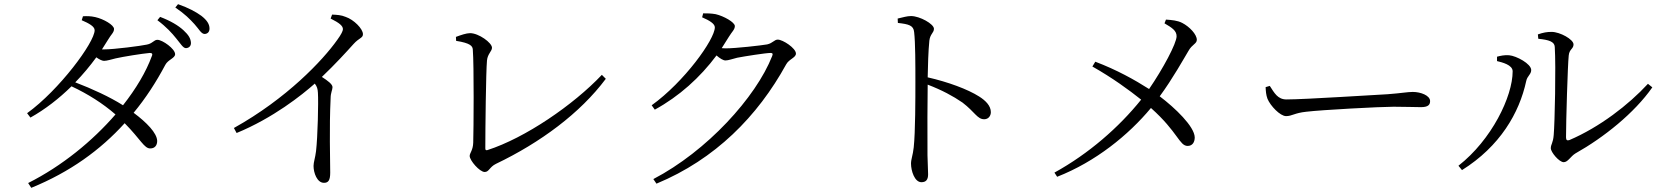

<svg xmlns="http://www.w3.org/2000/svg" viewBox="-20 -835 7970 921"><path d="M825 -651C846 -626 858 -604 872 -604C887 -605 896 -614 896 -629C895 -650 885 -667 860 -690C835 -713 798 -735 748 -754L735 -738C778 -706 805 -676 825 -651ZM913 -719C935 -695 945 -672 962 -672C976 -673 985 -682 985 -698C985 -719 973 -738 946 -759C920 -778 885 -797 834 -815L821 -799C868 -767 890 -744 913 -719ZM115 43 130 66C316 -10 461 -115 578 -244C655 -166 672 -122 701 -123C722 -123 734 -137 734 -159C733 -197 683 -248 621 -294C679 -364 729 -441 773 -524C786 -549 820 -556 820 -575C820 -601 759 -644 735 -644C718 -644 712 -626 684 -621C657 -615 528 -598 479 -598H469L498 -644C513 -670 527 -679 527 -696C527 -715 477 -744 437 -753C415 -758 396 -758 378 -757L372 -738C407 -723 434 -708 434 -690C434 -632 264 -403 110 -292L126 -271C196 -310 263 -362 323 -421C402 -384 473 -339 534 -286C424 -159 278 -39 115 43ZM341 -440C378 -478 412 -519 442 -560C456 -550 470 -543 479 -543C493 -543 514 -550 535 -555C570 -563 663 -578 698 -581C708 -581 714 -578 708 -565C681 -491 633 -410 570 -330C507 -370 422 -409 341 -440Z M1566 -746C1608 -725 1625 -711 1625 -695C1625 -687 1617 -670 1598 -644C1528 -545 1355 -362 1102 -221L1115 -197C1290 -269 1428 -379 1490 -434C1501 -420 1504 -408 1505 -390C1508 -345 1504 -178 1496 -110C1492 -77 1484 -57 1484 -39C1484 -6 1501 42 1534 42C1555 42 1564 30 1564 -7C1564 -67 1559 -220 1566 -365C1566 -390 1575 -404 1575 -417C1575 -431 1552 -448 1524 -466C1590 -529 1639 -583 1676 -624C1703 -654 1721 -652 1721 -671C1721 -697 1677 -741 1638 -754C1617 -763 1596 -764 1573 -765Z M2167 -658 2168 -639C2237 -628 2247 -614 2248 -597C2254 -522 2252 -212 2250 -151C2249 -114 2233 -101 2233 -87C2233 -65 2281 -10 2305 -10C2326 -10 2328 -34 2359 -49C2572 -151 2763 -292 2886 -457L2867 -476C2731 -332 2499 -173 2318 -115C2310 -113 2308 -116 2308 -124C2308 -216 2311 -490 2316 -545C2319 -577 2340 -589 2340 -606C2340 -630 2276 -676 2235 -676C2217 -676 2191 -667 2167 -658Z M3114 24 3129 46C3411 -71 3614 -277 3751 -526C3765 -552 3798 -558 3798 -578C3798 -604 3735 -645 3711 -645C3694 -645 3687 -628 3660 -622C3632 -617 3509 -603 3461 -603L3442 -604L3476 -658C3491 -683 3505 -693 3505 -710C3505 -728 3452 -758 3413 -767C3391 -771 3371 -771 3353 -771L3348 -752C3383 -737 3409 -721 3409 -704C3409 -646 3262 -442 3106 -330L3121 -309C3238 -373 3338 -463 3417 -569C3433 -555 3449 -545 3460 -545C3474 -545 3495 -553 3516 -558C3552 -565 3654 -581 3676 -581C3685 -581 3689 -578 3684 -566C3606 -368 3371 -110 3114 24Z M4286 -746 4287 -725C4340 -719 4362 -713 4365 -681C4371 -631 4371 -522 4371 -442C4371 -366 4371 -202 4363 -128C4359 -90 4350 -72 4350 -50C4350 -16 4367 39 4400 39C4422 39 4432 27 4432 1C4432 -16 4430 -46 4429 -90C4428 -196 4429 -360 4430 -429C4498 -403 4552 -374 4597 -343C4657 -297 4668 -263 4701 -263C4722 -263 4733 -280 4733 -297C4733 -328 4707 -353 4677 -372C4622 -407 4527 -442 4430 -464C4431 -518 4433 -592 4438 -640C4442 -673 4460 -677 4460 -697C4460 -720 4392 -758 4350 -758C4331 -758 4312 -752 4286 -746Z M5220 -516C5317 -461 5395 -404 5454 -357C5347 -224 5203 -98 5038 -7L5051 13C5235 -59 5393 -187 5501 -317C5631 -201 5637 -135 5677 -135C5700 -135 5711 -153 5711 -176C5710 -228 5617 -317 5543 -373C5605 -457 5661 -558 5681 -591C5698 -622 5721 -625 5721 -644C5721 -670 5686 -707 5651 -725C5628 -737 5601 -739 5573 -741L5566 -723C5602 -702 5624 -688 5624 -661C5624 -627 5558 -504 5492 -408C5423 -452 5337 -500 5234 -539Z M6071 -423 6051 -417C6052 -397 6053 -380 6060 -361C6074 -327 6121 -278 6149 -278C6178 -278 6189 -293 6246 -299C6321 -308 6602 -323 6665 -323C6726 -323 6761 -321 6796 -321C6830 -321 6840 -332 6840 -350C6840 -377 6795 -394 6757 -394C6731 -394 6703 -388 6636 -383C6590 -381 6240 -358 6151 -358C6109 -358 6093 -389 6071 -423Z M7357 -670 7359 -649C7410 -644 7437 -635 7438 -610C7444 -514 7438 -245 7433 -188C7430 -148 7419 -143 7419 -124C7419 -105 7459 -57 7481 -57C7501 -57 7514 -85 7537 -99C7674 -176 7820 -293 7906 -416L7885 -433C7792 -332 7653 -225 7508 -163C7498 -160 7492 -162 7492 -176C7492 -251 7500 -523 7505 -569C7508 -600 7528 -600 7528 -622C7528 -646 7463 -682 7423 -682C7400 -682 7383 -679 7357 -670ZM7161 -542C7185 -536 7236 -524 7236 -493C7236 -372 7135 -164 6976 -40L6993 -19C7175 -133 7268 -293 7301 -446C7306 -471 7325 -478 7325 -499C7325 -529 7254 -567 7219 -570C7197 -572 7176 -567 7161 -563Z"/></svg>

Font: Noto Serif CJK TC
Style: Regular
Weight: 400
Designer: Ryoko NISHIZUKA 西塚涼子 (kana & ideographs); Frank Grießhammer (Latin, Greek & Cyrillic); Wenlong ZHANG 张文龙 (bopomofo); San
Foundry: Adobe
Version: Version 2.001;hotconv 1.1.0;makeotfexe 2.6.0